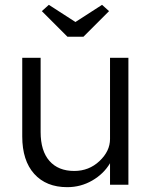

<svg xmlns="http://www.w3.org/2000/svg" viewBox="-20 -764 623 794"><path d="M258 10Q171 10 121.5 -45Q72 -100 72 -200V-525H148V-218Q148 -140 184.5 -98.5Q221 -57 287 -57Q348 -57 391.5 -98Q435 -139 435 -189V-525H511V0H435V-89Q409 -45 361.5 -17.5Q314 10 258 10ZM153 -718 182 -744 292 -673 402 -744 431 -718 325 -612H259Z"/></svg>

Font: Easer Grotesk Light
Style: Regular
Weight: 300
Designer: Boardeaser, Bonnie Shaver-Troup, Thomas Jockin
Foundry: Lexend
Version: Version 1.008;Glyphs 3.1.2 (3151)